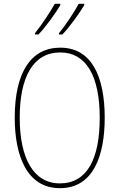

<svg xmlns="http://www.w3.org/2000/svg" viewBox="-20 -973 624 1003"><path d="M420 -946V-953H391C371 -915 323 -841 288 -800V-793H306C345 -833 400 -911 420 -946ZM295 -946V-953H266C245 -915 199 -844 163 -800V-793H181C220 -833 275 -911 295 -946ZM527 -358C527 -576 457 -724 295 -724C141 -724 57 -594 57 -358C57 -164 118 10 293 10C467 10 527 -158 527 -358ZM83 -358C83 -569 152 -699 295 -699C430 -699 501 -576 501 -358C501 -141 434 -15 293 -15C155 -15 83 -146 83 -358Z"/></svg>

Font: Noto Sans Sinhala Condensed Thin
Style: Regular
Weight: 100
Width: 3
Designer: Jelle Bosma - Monotype Design Team
Foundry: Monotype Imaging Inc.
Version: Version 2.006